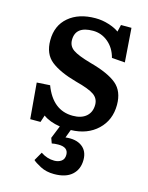

<svg xmlns="http://www.w3.org/2000/svg" viewBox="-115 -595 696 901"><g transform="rotate(15 233.5 -144.5)"><path d="M236 234Q198 234 169.5 219Q141 204 131 194L155 152Q186 173 221 173Q241 173 255 163Q269 153 269 132Q269 95 221 95Q203 95 189 98L180 73L205 11Q154 3 123 -20L112 14H62L47 -160L111 -164Q153 -53 250 -53Q292 -53 315.5 -73.5Q339 -94 339 -130Q339 -160 314.5 -177.5Q290 -195 224 -212Q141 -235 99 -268.5Q57 -302 57 -368Q57 -440 106 -481.5Q155 -523 236 -523Q269 -523 300.5 -513Q332 -503 351 -489L359 -523H410L422 -358L358 -363Q346 -409 313.5 -436Q281 -463 240 -463Q155 -463 155 -396Q155 -366 179.5 -349Q204 -332 268 -314Q357 -290 397.5 -256Q438 -222 438 -156Q438 -82 388.5 -35Q339 12 259 14L244 54Q294 48 323.5 69.5Q353 91 353 134Q353 180 323 207Q293 234 236 234Z"/></g></svg>

Font: Literata 12pt Medium
Style: Regular
Weight: 500
Designer: Latin by Veronika Burian and Jose Scaglione. Greek by Irene Vlachou. Cyrillic by Vera Evstafieva.
Foundry: TypeTogether
Version: Version 3.002